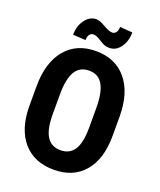

<svg xmlns="http://www.w3.org/2000/svg" viewBox="-163 -1001 930 1113"><g transform="rotate(20 302.0 -445.0)"><path d="M413.6 -410.6Q413.6 -506.8 386.2 -553.7Q359.4 -600.6 301.8 -600.6Q244.1 -600.6 216.8 -555.7Q189.5 -510.7 188.5 -418V-291.5Q188.5 -198.2 216.3 -154.3Q244.1 -110.4 301.3 -109.9Q358.4 -110.4 385.7 -153.3Q413.1 -196.3 413.6 -287.1ZM557.6 -291.5Q557.6 -148.4 490.2 -69.3Q422.9 9.8 302.7 9.8Q182.6 9.8 114.3 -68.4Q45.9 -146.5 44.9 -288.1V-409.7Q44.9 -556.6 112.8 -638.7Q180.7 -720.7 300.3 -720.7Q419.9 -720.7 488.3 -639.6Q556.6 -558.6 557.6 -413.1ZM362.8 -764.2Q346.7 -764.2 335 -768.6Q323.2 -772.9 301.8 -786.6Q280.3 -800.3 270.5 -803.2Q261.7 -806.2 250 -806.2Q238.3 -805.7 229 -793.9Q220.2 -782.2 220.2 -759.8L142.1 -764.2Q142.1 -818.4 169.9 -856.4Q197.8 -894.5 238.3 -895Q257.8 -895 288.1 -877.9Q318.4 -861.3 329.1 -857.4Q339.8 -853.5 351.6 -853.5Q363.3 -853.5 373 -865.2Q382.8 -877 382.3 -899.9L460 -894Q460 -839.8 432.6 -801.8Q405.3 -763.7 362.8 -764.2Z"/></g></svg>

Font: RobotoCondensed-Bold
Style: Bold
Weight: 700
Designer: Google
Version: Version 2.001240; 2014